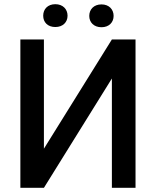

<svg xmlns="http://www.w3.org/2000/svg" viewBox="-20 -900 749 920"><path d="M190.4 -187.5V-710.9H77.6V0H190.4L516.1 -523.9V0H629.4V-710.9H516.1ZM187 -824.7C187 -793.5 208.5 -770.5 245.1 -770.5C281.2 -770.5 303.7 -793.5 303.7 -824.7C303.7 -856 281.2 -879.9 245.1 -879.9C208.5 -879.9 187 -856 187 -824.7ZM407.7 -823.7C407.7 -793 429.7 -769.5 466.3 -769.5C502.4 -769.5 524.4 -793 524.4 -823.7C524.4 -855 502.4 -878.9 466.3 -878.9C429.7 -878.9 407.7 -855 407.7 -823.7Z"/></svg>

Font: Bert Sans Medium
Style: Regular
Weight: 500
Designer: Christian Robertson (Google), Cristiano Sobral
Foundry: Google, Cristiano Sobral
Version: Version 3.101